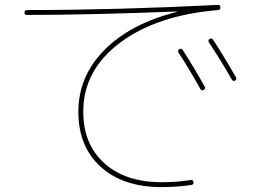

<svg xmlns="http://www.w3.org/2000/svg" viewBox="-20 -719 1040 784"><path d="M712 -518Q721 -523 726 -515Q772 -444 816 -365Q821 -357 812 -352Q803 -347 798 -356Q750 -442 709 -504Q704 -513 712 -518ZM836 -560Q845 -565 850 -557Q894 -490 943 -404Q948 -395 940 -390Q932 -385 926 -395Q888 -463 833 -546Q828 -555 836 -560ZM89 -658Q80 -658 80 -668Q80 -678 90 -678Q453 -678 870 -699Q880 -699 880 -689Q880 -678 871 -678Q620 -657 470 -544.5Q320 -432 320 -263Q320 -130 406 -52.5Q492 25 640 25Q702 25 759 16Q768 14 770 25Q772 34 762 36Q704 45 640 45Q483 45 391.5 -37.5Q300 -120 300 -263Q300 -408 407 -515.5Q514 -623 701 -670Q702 -670 702 -671Q702 -672 701 -672Q342 -658 89 -658Z"/></svg>

Font: Rounded Mplus 1c Thin
Style: Regular
Weight: 250
Version: Version 1.059.20150529